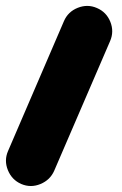

<svg xmlns="http://www.w3.org/2000/svg" viewBox="-103 -350 406 641"><path d="M220.7 -323.2Q252.4 -309.6 265.4 -277.1Q278.3 -244.6 264.6 -212.9L78.1 219.7Q64.5 251 32 264.4Q-0.5 277.8 -32.2 264.2Q-63.5 250.5 -76.7 218Q-89.8 185.5 -76.2 154.3L110.4 -279.3Q124 -311 156.7 -324Q189.5 -336.9 220.7 -323.2Z"/></svg>

Font: Mikhak-DS2-FD Black
Style: Regular
Weight: 900
Designer: Amin Abedi
Version: Version 3.2